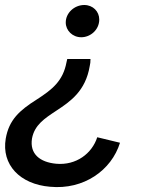

<svg xmlns="http://www.w3.org/2000/svg" viewBox="-44 -549 574 768"><path d="M318 -313H225L222 -300C208 -225 165 -191 103 -151C33 -107 -8 -69 -21 5C-39 110 36 188 156 198C291 211 402 132 436 22L345 0C324 65 261 113 181 106C116 100 74 67 84 5C94 -49 134 -75 181 -106C237 -143 298 -184 315 -285C317 -293 318 -302 318 -313ZM293 -529C254 -529 219 -498 219 -459C219 -427 246 -400 281 -400C318 -400 353 -430 353 -471C353 -503 328 -529 293 -529Z"/></svg>

Font: Fixel Display 20240404 Medium
Style: Italic
Weight: 500
Italic angle: -10°
Designer: AlfaBravo + MacPaw
Foundry: Kyrylo Tkachov, Marchela Mozhyna, Serhii Makarenko, Maria Weinstein, Zakhar Kryvoshyya
Version: Version 1.211;Glyphs 3.2 (3225)